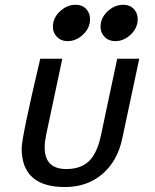

<svg xmlns="http://www.w3.org/2000/svg" viewBox="-20 -753 637 787"><path d="M246.1 13.7Q68.8 13.7 68.8 -145Q68.8 -189.9 145 -512.2H235.4L168.9 -199.2Q163.1 -170.9 163.1 -148.9Q163.1 -60.1 252 -60.1Q310.5 -60.1 344.2 -92Q377.9 -124 393.6 -197.3L460.4 -512.2H550.8L481 -184.6Q461.9 -93.3 399.7 -39.8Q337.4 13.7 246.1 13.7ZM453.1 -584.5Q421.9 -584.5 404.8 -606.4Q392.1 -621.6 392.1 -643.1Q392.1 -683.1 427.2 -711.9Q453.6 -733.4 484.9 -733.4Q515.6 -733.4 532.2 -711.9Q544.4 -695.8 544.4 -674.8Q544.4 -634.8 510.3 -606.4Q483.9 -584.5 453.1 -584.5ZM257.8 -584.5Q226.6 -584.5 209.5 -606.4Q196.8 -621.6 196.8 -643.1Q196.8 -683.1 231.9 -711.9Q258.3 -733.4 289.6 -733.4Q320.3 -733.4 336.9 -711.9Q349.1 -695.8 349.1 -674.8Q349.1 -634.8 314.9 -606.4Q288.6 -584.5 257.8 -584.5Z"/></svg>

Font: Cadman
Style: Italic
Weight: 400
Italic angle: -12°
Designer: Paul James MIller
Foundry: High-Logic / Made with FontCreator
Version: Version 2.114;March 28, 2021;FontCreator 13.0.0.2683 64-bit